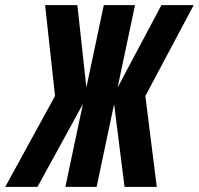

<svg xmlns="http://www.w3.org/2000/svg" viewBox="-73 -730 776 750"><path d="M413.4 0 368.8 -355 557.6 -710H683.6L494.8 -355L539.4 0ZM-52.6 0 142 -355 103.2 -710H229.2L268 -355L73.4 0ZM182.4 0 332.4 -710H454.4L304.4 0Z"/></svg>

Font: Geist Mono
Style: Italic
Weight: 400
Italic angle: -12°
Monospace: yes
Designer: Basement.studio, Andrés Briganti, Mateo Zaragoza
Foundry: Basement.studio, Vercel, Andrés Briganti, Guido Ferreyra, Mateo Zaragoza
Version: Version 1.500